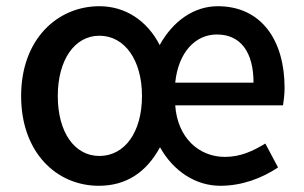

<svg xmlns="http://www.w3.org/2000/svg" viewBox="-20 -584 978 618"><path d="M298 14C386 14 451 -29 495 -110C538 -33 610 14 689 14C760 14 824 -11 875 -45L834 -122C793 -97 753 -79 704 -79C619 -79 551 -142 544 -245H891C893 -259 896 -279 896 -301C896 -456 820 -564 681 -564C605 -564 537 -517 494 -439C453 -519 382 -564 300 -564C165 -564 48 -458 48 -275C48 -92 163 14 298 14ZM300 -82C220 -82 166 -158 166 -275C166 -391 220 -469 300 -469C381 -469 437 -391 437 -275C437 -158 381 -82 300 -82ZM544 -318C554 -416 609 -473 678 -473C754 -473 796 -417 796 -318Z"/></svg>

Font: Noto Sans JP Medium
Style: Regular
Weight: 500
Designer: Ryoko NISHIZUKA 西塚涼子 (kana, bopomofo & ideographs); Paul D. Hunt (Latin, Greek & Cyrillic); Sandoll Communications 산돌커뮤니
Foundry: Adobe
Version: Version 2.004;hotconv 1.0.118;makeotfexe 2.5.65603